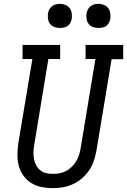

<svg xmlns="http://www.w3.org/2000/svg" viewBox="-20 -968 659 996"><path d="M253 8Q223 8 194 2Q165 -4 141.5 -19Q118 -34 101.5 -57Q85 -80 77.5 -107.5Q70 -135 70.5 -165Q71 -195 75 -225L148 -662H97V-735H292V-662H231L157 -213Q154 -195 153.5 -177Q153 -159 156.5 -142Q160 -125 168 -110Q176 -95 189 -84.5Q202 -74 219 -70Q236 -66 254 -66Q271 -66 288.5 -69Q306 -72 322 -80.5Q338 -89 351.5 -102Q365 -115 374.5 -130.5Q384 -146 389.5 -163Q395 -180 398 -197L475 -662H424V-735H619V-661H559L480 -185Q475 -159 466.5 -133Q458 -107 442 -84Q426 -61 404.5 -42.5Q383 -24 357.5 -12.5Q332 -1 305.5 3.5Q279 8 253 8ZM491 -823Q476 -823 462 -828Q448 -833 439.5 -844.5Q431 -856 429 -870.5Q427 -885 429 -900Q431 -910 436.5 -920Q442 -930 451 -936.5Q460 -943 470 -945.5Q480 -948 491 -948Q506 -948 519.5 -942.5Q533 -937 541.5 -925.5Q550 -914 552 -899.5Q554 -885 552 -870Q550 -860 545 -850Q540 -840 531 -833.5Q522 -827 511.5 -825Q501 -823 491 -823ZM291 -823Q276 -823 262 -828Q248 -833 239.5 -844.5Q231 -856 229 -870.5Q227 -885 229 -900Q231 -910 236.5 -920Q242 -930 251 -936.5Q260 -943 270 -945.5Q280 -948 291 -948Q306 -948 319.5 -942.5Q333 -937 341.5 -925.5Q350 -914 352 -899.5Q354 -885 352 -870Q350 -860 345 -850Q340 -840 331 -833.5Q322 -827 311.5 -825Q301 -823 291 -823Z"/></svg>

Font: Iosevka Etoile Oblique
Style: Regular
Weight: 400
Italic angle: -9°
Designer: Belleve Invis
Foundry: Belleve Invis
Version: Version 15.5.2; ttfautohint (v1.8.4)